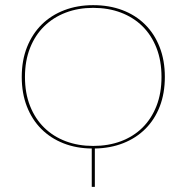

<svg xmlns="http://www.w3.org/2000/svg" viewBox="-20 -726 726 746"><path d="M620.5 -427Q620.5 -363.5 600.8 -312.5Q581 -261.5 545 -225.5Q509 -189.5 459 -169.8Q409 -150 348.5 -149V0H336.5V-149Q276.5 -149.5 226.5 -169.2Q176.5 -189 140.5 -225Q104.5 -261 84.5 -312.2Q64.5 -363.5 64.5 -427Q64.5 -491.5 85 -543Q105.5 -594.5 142.2 -630.8Q179 -667 230 -686.5Q281 -706 342 -706Q404 -706 455.2 -686.8Q506.5 -667.5 543.2 -631.2Q580 -595 600.2 -543.2Q620.5 -491.5 620.5 -427ZM607.5 -427Q607.5 -490 588 -539.8Q568.5 -589.5 533.5 -624Q498.5 -658.5 449.8 -677Q401 -695.5 342 -695.5Q284 -695.5 235.5 -677Q187 -658.5 151.8 -624Q116.5 -589.5 96.8 -539.8Q77 -490 77 -427Q77 -364 96.8 -314.2Q116.5 -264.5 151.8 -230Q187 -195.5 235.5 -177.2Q284 -159 342 -159Q401 -159 449.8 -177.2Q498.5 -195.5 533.5 -230Q568.5 -264.5 588 -314.2Q607.5 -364 607.5 -427Z"/></svg>

Font: Lato Hairline
Style: Regular
Weight: 100
Designer: Lukasz Dziedzic
Foundry: tyPoland Lukasz Dziedzic
Version: Version 2.007; 2014-02-27